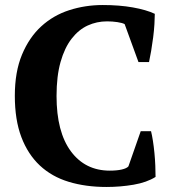

<svg xmlns="http://www.w3.org/2000/svg" viewBox="-20 -732 692 764"><path d="M540 -210H581Q585 -194 588.5 -171.5Q592 -149 594.5 -123.5Q597 -98 598 -73Q599 -48 599 -28Q564 -6 511.5 3Q459 12 404 12Q321 12 253.5 -8.5Q186 -29 138.5 -73.5Q91 -118 65 -186.5Q39 -255 39 -351Q39 -446 67.5 -514.5Q96 -583 144 -627Q192 -671 255.5 -691.5Q319 -712 389 -712Q455 -712 508.5 -702.5Q562 -693 596 -677Q596 -661 594.5 -636Q593 -611 589.5 -583.5Q586 -556 581.5 -529.5Q577 -503 573 -485H531L476 -636Q467 -641 447 -644Q427 -647 406 -647Q365 -647 329 -630.5Q293 -614 265 -578Q237 -542 221 -485.5Q205 -429 205 -350Q205 -207 262 -130Q319 -53 417 -53Q445 -53 464.5 -57.5Q484 -62 491 -70Z"/></svg>

Font: PT Serif
Style: Bold
Weight: 700
Designer: A.Korolkova, O.Umpeleva, V.Yefimov
Foundry: ParaType Ltd
Version: Version 1.000W OFL; ttfautohint (v1.6)